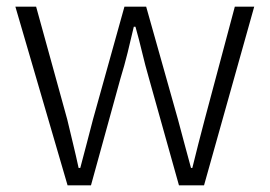

<svg xmlns="http://www.w3.org/2000/svg" viewBox="-20 -554 807 574"><path d="M182 0 26 -534H88L181 -197Q190 -159 198.5 -124Q207 -89 215 -52H220Q230 -89 239 -124Q248 -159 258 -197L352 -534H417L512 -197Q522 -159 531.5 -124Q541 -89 551 -52H555Q564 -89 573 -124Q582 -159 592 -197L682 -534H740L590 0H515L425 -321Q414 -359 405 -397Q396 -435 385 -474H380Q371 -435 361.5 -396.5Q352 -358 340 -319L252 0Z"/></svg>

Font: Noto Sans HK Thin Light
Style: Regular
Weight: 300
Version: Version 2.004-H2;hotconv 1.0.118;makeotfexe 2.5.65603